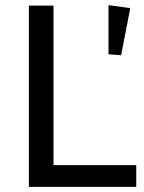

<svg xmlns="http://www.w3.org/2000/svg" viewBox="-20 -730 563 750"><path d="M403.8 -710 488.8 -698.2 453.1 -514.2 403.8 -518.1ZM512.2 0H92.8V-708H189V-85H512.2Z"/></svg>

Font: Sarala
Style: Regular
Weight: 400
Designer: Andres Torresi
Foundry: Huerta Tipografica
Version: Version 1.004;PS 001.003;hotconv 1.0.70;makeotf.lib2.5.58329